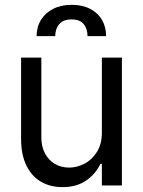

<svg xmlns="http://www.w3.org/2000/svg" viewBox="-20 -769 593 796"><path d="M402.3 -530.3V-217.8C402.3 -187.2 395.5 -161 381.8 -139.2C368.2 -117.4 350.9 -101.1 330.1 -90.3C309.2 -79.6 288.1 -74.2 266.6 -74.2C244.5 -74.2 224.6 -79.4 207 -89.8C189.5 -100.3 175.8 -114.9 166 -133.8C156.2 -152.7 151.4 -174.5 151.4 -199.2V-530.3H67.4V-193.4C67.4 -149.7 74.7 -113 89.4 -83C104 -53.1 124.2 -30.6 149.9 -15.6C175.6 -0.7 205.4 6.8 239.3 6.8C277.7 6.8 310.1 -2.1 336.4 -20C362.8 -37.9 382.8 -61.2 396.5 -89.8H402.3V0H485.4V-530.3ZM149.9 -686.5C137.9 -667 131.8 -644.5 131.8 -619.1H209C209 -639.3 214.5 -655.9 225.6 -668.9C236.7 -682 253.9 -688.5 277.3 -688.5C299.5 -688.5 315.9 -682.1 326.7 -669.4C337.4 -656.7 342.8 -640 342.8 -619.1H419.9C419.9 -644.5 414.2 -667 402.8 -686.5C391.4 -706.1 375 -721.4 353.5 -732.4C332 -743.5 306.6 -749 277.3 -749C248 -749 222.5 -743.5 200.7 -732.4C178.9 -721.4 161.9 -706.1 149.9 -686.5Z"/></svg>

Font: Pretendard Variable
Style: Regular
Weight: 400
Designer: Base glyphs from Inter by Rasmus Andersson; Hangeul glyphs from Noto Sans CJK(Source Han Sans) by Jang Soo-young and Kan
Foundry: Kil Hyung-jin
Version: Version 1.309;Glyphs 3.2 (3225)